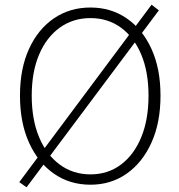

<svg xmlns="http://www.w3.org/2000/svg" viewBox="-20 -773 760 817"><path d="M93 24 62 2 625 -753 656 -729ZM365 13Q277 13 209.5 -34Q142 -81 103.5 -166Q65 -251 65 -366Q65 -481 103.5 -565Q142 -649 209.5 -695Q277 -741 365 -741Q452 -741 519 -695Q586 -649 624.5 -565Q663 -481 663 -366Q663 -251 624.5 -166Q586 -81 519 -34Q452 13 365 13ZM365 -31Q439 -31 494.5 -72.5Q550 -114 581 -189Q612 -264 612 -366Q612 -467 581 -541Q550 -615 494.5 -655.5Q439 -696 365 -696Q291 -696 234.5 -655.5Q178 -615 146.5 -541Q115 -467 115 -366Q115 -264 146.5 -189Q178 -114 234.5 -72.5Q291 -31 365 -31Z"/></svg>

Font: Noto Sans TC Thin ExtraLight
Style: Regular
Weight: 250
Version: Version 2.004-H2;hotconv 1.0.118;makeotfexe 2.5.65603